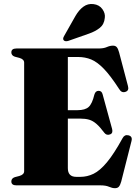

<svg xmlns="http://www.w3.org/2000/svg" viewBox="-20 -948 705 982"><path d="M38 -680Q38 -700 64 -700H483Q510 -700 526.2 -707.2Q542.5 -714.5 558 -714.5Q570.5 -714.5 577.2 -706.8Q584 -699 589 -680.5L634.5 -508Q641 -485 622.5 -478.5Q602 -471 589.5 -492.5Q545.5 -560.5 511.5 -595.8Q477.5 -631 446.5 -643.8Q415.5 -656.5 379.5 -656.5H327V-384.5H376.5Q415.5 -384.5 433.5 -401Q451.5 -417.5 462.5 -463.5Q468 -483.5 484.5 -483.5Q500.5 -483.5 505 -465L553.5 -288Q559 -266 542.5 -260.5Q525 -254 513.5 -269Q491.5 -298.5 473.5 -314.2Q455.5 -330 436 -335.8Q416.5 -341.5 388.5 -341.5H327V-88Q327 -43.5 370 -43.5H391.5Q426 -43.5 458.5 -59.2Q491 -75 526.8 -117.8Q562.5 -160.5 607 -241.5Q617 -260.5 636.5 -256Q659 -251 652.5 -226.5L600 -19.5Q595 -1.5 588.2 6.5Q581.5 14.5 568 14.5Q554 14.5 537.5 7.2Q521 0 494 0H64Q38 0 38 -20Q38 -36 56 -42L79 -48Q103.5 -55 103.5 -72.5V-627.5Q103.5 -645 79 -652L56 -658Q38 -664 38 -680ZM366 -866.5Q384 -897.5 406.8 -914Q429.5 -930.5 458 -927Q488 -923.5 503.8 -901.2Q519.5 -879 516 -856.5Q513 -823.5 490.5 -805.5Q468 -787.5 435 -776L329.5 -739Q323.5 -737 316.5 -737.2Q309.5 -737.5 305.5 -742.5Q299.5 -750 308 -764Z"/></svg>

Font: Fraunces 72pt Black
Style: Regular
Weight: 900
Version: Version 1.000;[0bf87f6ff]